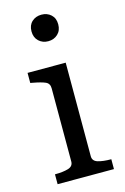

<svg xmlns="http://www.w3.org/2000/svg" viewBox="-115 -793 549 846"><g transform="rotate(-15 159.5 -370.0)"><path d="M163 -619Q137 -619 119.5 -635.5Q102 -652 102 -680Q102 -708 119.5 -724Q137 -740 163 -740Q189 -740 206.5 -724Q224 -708 224 -680Q224 -652 206.5 -635.5Q189 -619 163 -619ZM212 -508V-81Q212 -59 235.5 -52Q259 -45 295 -45H296V0H39V-45H40Q76 -45 99.5 -52Q123 -59 123 -81V-415Q123 -437 105 -445Q87 -453 49 -460L38 -462V-508Z"/></g></svg>

Font: Roboto Serif 20pt
Style: Regular
Weight: 400
Designer: Greg Gazdowicz
Foundry: Commercial Type
Version: Version 1.008